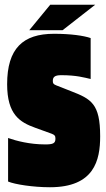

<svg xmlns="http://www.w3.org/2000/svg" viewBox="-20 -777 446 807"><path d="M380 -757H191L103 -650H243ZM128 -240 197 -215C210 -210 213 -206 213 -194C213 -174 202 -170 170 -170C105 -170 48 -185 14 -197V-14C42 -2 119 10 190 10C376 10 401 -103 401 -204C401 -342 363 -361 278 -394L217 -418C204 -423 202 -427 202 -437C202 -453 210 -461 237 -461C302 -461 334 -451 361 -445V-617C332 -627 278 -635 207 -635C76 -635 10 -573 10 -423C10 -295 64 -263 128 -240Z"/></svg>

Font: Blinker Headline
Style: Regular
Weight: 900
Width: 4
Designer: Juergen Huber
Foundry: supertype
Version: Version 1.015;PS 1.15;hotconv 1.0.88;makeotf.lib2.5.647800